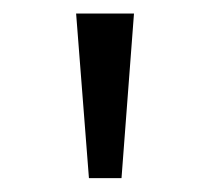

<svg xmlns="http://www.w3.org/2000/svg" viewBox="-20 -685 306 280"><path d="M91 -665.3H175.4L157.2 -425.2H109.7Z"/></svg>

Font: Khula
Style: Regular
Weight: 400
Designer: Erin McLaughlin, Steve Matteson
Version: Version 1.000;PS 1.0;hotconv 1.0.72;makeotf.lib2.5.5900; ttf